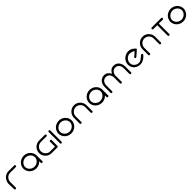

<svg xmlns="http://www.w3.org/2000/svg" viewBox="960 -3426 6261 6261"><g transform="rotate(-45 4090.5 -295.0)"><path d="M130.5 -28C130.5 -28 130.2 -171.4 130.2 -290.3C130.2 -409.2 228.8 -506 340.3 -506C451.8 -506 610.3 -506 610.3 -506C625.3 -506 638.3 -522.1 638.3 -543C638.3 -563.9 625.3 -580 610.3 -580C610.3 -580 501.8 -580.8 340.3 -580.8C178.8 -580.8 58.2 -450.1 47.7 -290.3C47.7 -290.3 56.5 -28 56.5 -28C56.5 -13 72.6 0 93.5 0C114.4 0 130.5 -13 130.5 -28Z M1351.2 -10.5 1351.8 -292.6C1351.8 -454.1 1214.6 -585.2 1046 -585.2C877.4 -585.2 740.2 -454.1 740.2 -292.6C740.2 -131.1 877.4 0 1046 0C1138.2 0 1221 -39.2 1277.2 -101.2C1277.2 -70.6 1277.2 -40.1 1277.2 -9.5C1277.2 5.5 1351.2 4.5 1351.2 -10.5ZM819 -292.6C819 -404.1 920.8 -502.7 1046 -502.7C1171.2 -502.7 1273 -404.1 1273 -292.6C1273 -181.1 1171.2 -82.5 1046 -82.5C920.8 -82.5 819 -181.1 819 -292.6Z M2023.8 -580C2023.8 -580 1915.3 -580.8 1753.8 -580.8C1592.3 -580.8 1461.2 -450.4 1461.2 -290.3C1461.2 -130.2 1592.3 0.2 1753.8 0.2C1915.3 0.2 2023.8 -0.5 2023.8 -0.5C2038.8 -0.5 2051.8 -16.7 2051.8 -37.6L2051.8 -308.6C2051.8 -323.6 2035.6 -336.6 2014.7 -336.6C1993.8 -336.6 1977.7 -323.6 1977.7 -308.6L1977.7 -74.6C1922.4 -74.6 1827.8 -74.6 1753.8 -74.6C1642.3 -74.6 1543.7 -171.4 1543.7 -290.3C1543.7 -409.2 1642.3 -506 1753.8 -506C1865.3 -506 2023.8 -506 2023.8 -506C2038.8 -506 2051.8 -522.1 2051.8 -543C2051.8 -563.9 2038.8 -580 2023.8 -580Z M2242.6 -562C2242.2 -577 2226.4 -590 2205.5 -590C2184.6 -590 2168.5 -577 2168.5 -562C2168.3 -561.8 2168.5 -28 2168.5 -28C2168.5 -13.2 2184.6 0 2205.5 0C2226.4 0 2242.6 -13 2242.6 -28Z M2435 -292.6C2435 -404.1 2536.8 -502.7 2662 -502.7C2787.2 -502.7 2889 -404.1 2889 -292.6C2889 -181.1 2787.2 -82.5 2662 -82.5C2536.8 -82.5 2435 -181.1 2435 -292.6ZM2356.2 -292.6C2356.2 -131.1 2493.4 0 2662 0C2830.6 0 2967.8 -131.1 2967.8 -292.6C2967.8 -454.1 2830.6 -585.2 2662 -585.2C2493.4 -585.2 2356.2 -454.1 2356.2 -292.6Z M3659.2 -28C3659.2 -28 3660 -136.5 3660 -298C3660 -459.5 3529.6 -590.6 3369.5 -590.6C3209.4 -590.6 3079 -459.5 3079 -298C3079 -136.5 3079.8 -28 3079.8 -28C3079.8 -13 3095.9 0 3116.8 0C3137.7 0 3153.8 -13 3153.8 -28C3153.8 -28 3153.8 -186.5 3153.8 -298C3153.8 -409.5 3250.6 -508.1 3369.5 -508.1C3488.4 -508.1 3585.2 -409.5 3585.2 -298C3585.2 -186.5 3585.2 -28 3585.2 -28C3585.2 -13 3601.3 0 3622.2 0C3643.1 0 3659.2 -13 3659.2 -28Z M4384.2 -10.5 4384.8 -292.6C4384.8 -454.1 4247.6 -585.2 4079 -585.2C3910.4 -585.2 3773.2 -454.1 3773.2 -292.6C3773.2 -131.1 3910.4 0 4079 0C4171.2 0 4254 -39.2 4310.2 -101.2C4310.2 -70.6 4310.2 -40.1 4310.2 -9.5C4310.2 5.5 4384.2 4.5 4384.2 -10.5ZM3852 -292.6C3852 -404.1 3953.8 -502.7 4079 -502.7C4204.2 -502.7 4306 -404.1 4306 -292.6C4306 -181.1 4204.2 -82.5 4079 -82.5C3953.8 -82.5 3852 -181.1 3852 -292.6Z M5445.3 -28C5445.3 -28 5446 -136.5 5446 -298C5446 -459.5 5350.7 -590.6 5190.6 -590.6C5082.2 -590.6 5022.4 -530.5 4972.5 -441.6C4922.6 -530.5 4862.8 -590.6 4754.4 -590.6C4594.3 -590.6 4498 -459.5 4498 -298C4498 -136.5 4498.7 -28 4498.7 -28C4498.7 -13 4514.8 0 4535.7 0C4556.6 0 4572.8 -13 4572.8 -28C4572.8 -28 4572.8 -186.5 4572.8 -298C4572.8 -409.5 4635.5 -508.1 4754.4 -508.1C4873.3 -508.1 4935.1 -409.5 4935.1 -298C4935.1 -186.5 4935.1 -28 4935.1 -28C4935.1 -13 4951.2 0 4972.1 0C4972.3 0 4972.4 0 4972.5 0C4972.6 0 4972.7 0 4972.9 0C4993.8 0 5009.9 -13 5009.9 -28C5009.9 -28 5009.9 -186.5 5009.9 -298C5009.9 -409.5 5071.7 -508.1 5190.6 -508.1C5309.5 -508.1 5371.2 -409.5 5371.2 -298C5371.2 -186.5 5371.2 -28 5371.2 -28C5371.2 -13 5387.4 0 5408.3 0C5429.2 0 5445.3 -13 5445.3 -28Z M6132.4 -156.8C6143.1 -167.3 6139.9 -191.6 6123.9 -205C6107.8 -218.4 6090.1 -215.6 6078.5 -206.2L5955.9 -107C5858.6 -28.3 5710 -78.9 5654.2 -175.5C5598.5 -272.1 5637.4 -408.4 5745.8 -471C5833.7 -521.7 5927.5 -488.4 6007.9 -450.4C6031.5 -439.2 5894.9 -336 5867.9 -312C5856.6 -302 5855.7 -282 5868.6 -265.6C5881.5 -249.1 5904 -252.8 5915.9 -262C5983.7 -316.2 6049.4 -372.8 6111.9 -433C6134.9 -454 6082.7 -489.8 6061.9 -508.8C5968.8 -593.9 5823.8 -611.3 5704.6 -542.4C5558.6 -458.1 5505.3 -276 5586.1 -136.1C5666.8 3.7 5866.9 40.4 5997.2 -40.6C6085.7 -95.6 6069.6 -95 6132.4 -156.8Z M6821.2 -28C6821.2 -28 6822 -136.5 6822 -298C6822 -459.5 6691.6 -590.6 6531.5 -590.6C6371.4 -590.6 6241 -459.5 6241 -298C6241 -136.5 6241.8 -28 6241.8 -28C6241.8 -13 6257.9 0 6278.8 0C6299.7 0 6315.8 -13 6315.8 -28C6315.8 -28 6315.8 -186.5 6315.8 -298C6315.8 -409.5 6412.6 -508.1 6531.5 -508.1C6650.4 -508.1 6747.2 -409.5 6747.2 -298C6747.2 -186.5 6747.2 -28 6747.2 -28C6747.2 -13 6763.3 0 6784.2 0C6805.1 0 6821.2 -13 6821.2 -28Z M6948 -590C6933 -589.6 6920 -573.9 6920 -553C6920 -532.1 6933 -516 6948 -516C6948.1 -515.9 7037.1 -515.8 7135.9 -515.9C7135.8 -379.8 7136 -28 7136 -28C7135.9 -13.2 7152.1 0 7173 0C7193.9 0 7210 -13 7210 -28V-515.9C7308.9 -515.9 7398 -516 7398 -516C7412.8 -515.9 7426 -532.1 7426 -553C7426 -573.9 7413 -590 7398 -590H7186.5C7182.4 -591.3 7177.8 -592 7173 -592C7168.2 -592 7163.6 -591.3 7159.4 -590Z M7596 -292.6C7596 -404.1 7697.8 -502.7 7823 -502.7C7948.2 -502.7 8050 -404.1 8050 -292.6C8050 -181.1 7948.2 -82.5 7823 -82.5C7697.8 -82.5 7596 -181.1 7596 -292.6ZM7517.2 -292.6C7517.2 -131.1 7654.4 0 7823 0C7991.6 0 8128.8 -131.1 8128.8 -292.6C8128.8 -454.1 7991.6 -585.2 7823 -585.2C7654.4 -585.2 7517.2 -454.1 7517.2 -292.6Z"/></g></svg>

Font: Hi.
Style: Regular
Weight: 400
Designer: Mew Too, Robert Jablonski
Foundry: Cannot Into Space Fonts
Version: Version 1.996